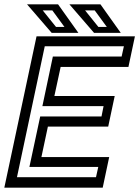

<svg xmlns="http://www.w3.org/2000/svg" viewBox="-37 -868 644 888"><path d="M-17 0 132 -700H587L557 -558.5H243.5L214.5 -424H493.5L463.5 -282.5H184.5L154.5 -141.5H468L438 0ZM41.5 -48.5H407L417.5 -96H99L149 -329.5H432.5L442 -377H159L207.5 -606.5H525.5L536 -654H170ZM521.5 -716H398L284 -848H427.5ZM457 -743.5 401 -820H356.5L418 -743.5ZM325.5 -716H202L88 -848H231.5ZM261 -743.5 205 -820H160.5L222 -743.5Z"/></svg>

Font: Tourney Thin Medium
Style: Italic
Weight: 500
Italic angle: -12°
Version: Version 1.015